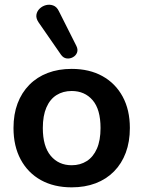

<svg xmlns="http://www.w3.org/2000/svg" viewBox="-20 -795 616 825"><path d="M288 10Q212 10 156 -21Q100 -52 69 -109.5Q38 -167 38 -245Q38 -304 55.5 -350.5Q73 -397 106 -430.5Q139 -464 185 -481.5Q231 -499 288 -499Q364 -499 420 -468Q476 -437 507 -380Q538 -323 538 -245Q538 -186 520.5 -139Q503 -92 470 -58.5Q437 -25 391 -7.5Q345 10 288 10ZM288 -85Q325 -85 353 -103Q381 -121 396.5 -156.5Q412 -192 412 -245Q412 -325 378 -364.5Q344 -404 288 -404Q251 -404 223 -386.5Q195 -369 179.5 -333.5Q164 -298 164 -245Q164 -166 198 -125.5Q232 -85 288 -85ZM242 -560 145 -700Q134 -717 136.5 -732Q139 -747 150.5 -758Q162 -769 177.5 -773Q193 -777 208.5 -771.5Q224 -766 233 -747L308 -598Q316 -582 311 -569Q306 -556 293 -549Q280 -542 266 -544Q252 -546 242 -560Z"/></svg>

Font: Nunito ExtraLight
Style: Bold
Weight: 700
Version: Version 3.602